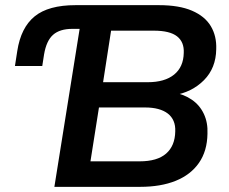

<svg xmlns="http://www.w3.org/2000/svg" viewBox="-20 -725 889 745"><path d="M191 0 289 -613H261Q212 -613 186 -590Q160 -567 151 -514L144 -469H38L47 -527Q61 -618 114.5 -661.5Q168 -705 273 -705H597Q675 -705 725 -683.5Q775 -662 798 -623.5Q821 -585 819 -534Q818 -461 771.5 -414Q725 -367 653 -355L652 -367Q694 -359 724.5 -338Q755 -317 771 -283Q787 -249 785 -206Q784 -139 752 -93Q720 -47 662 -23.5Q604 0 524 0ZM331 -99H522Q590 -99 624.5 -129Q659 -159 660 -215Q661 -238 653.5 -255.5Q646 -273 631 -284.5Q616 -296 594 -302Q572 -308 543 -308H364ZM380 -406H553Q619 -406 655.5 -435.5Q692 -465 693 -520Q695 -562 667 -584Q639 -606 577 -606H411Z"/></svg>

Font: Nunito Sans 11pt
Style: Bold Italic
Weight: 700
Italic angle: -9°
Version: Version 3.101;gftools[0.9.27]